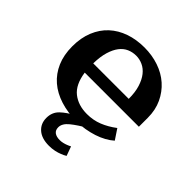

<svg xmlns="http://www.w3.org/2000/svg" viewBox="-201 -693 1071 1071"><g transform="rotate(45 335.0 -157.5)"><path d="M370 -50Q419 -50 461.5 -67Q504 -84 545 -115L585 -55Q566 -38 540.5 -24Q515 -10 485.5 -0.5Q456 9 424 14.5Q392 20 360 20Q289 20 230.5 1.5Q172 -17 131 -52.5Q90 -88 67.5 -140Q45 -192 45 -260Q45 -327 66.5 -379.5Q88 -432 126.5 -467.5Q165 -503 218 -521.5Q271 -540 335 -540Q395 -540 448 -522Q501 -504 540 -469.5Q579 -435 602 -386Q625 -337 625 -275V-205H198Q210 -122 255.5 -86Q301 -50 370 -50ZM335 -475Q306 -475 281 -464Q256 -453 237.5 -429Q219 -405 207.5 -367Q196 -329 195 -275H475Q475 -327 463 -365Q451 -403 431.5 -427.5Q412 -452 386.5 -463.5Q361 -475 335 -475ZM345 225Q288 225 256.5 197.5Q225 170 225 125Q225 80 255 51.5Q285 23 330 0H430Q377 30 343 57.5Q309 85 309 115Q309 138 324 149Q339 160 365 160Q378 160 390.5 157Q403 154 413 150Q424 146 435 140L455 195Q441 204 424 210Q410 216 389.5 220.5Q369 225 345 225Z"/></g></svg>

Font: Prosto One
Style: Regular
Weight: 400
Designer: Pavel Emelyanov and Jovanny lemonad
Foundry: Pavel Emelyanov and Jovanny Lemonad
Version: Version 1.001